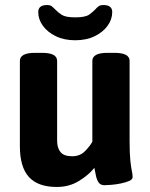

<svg xmlns="http://www.w3.org/2000/svg" viewBox="-20 -735 597 763"><path d="M435 -525Q495 -525 495 -493V-176Q495 -124 498 -96.5Q501 -69 504 -55.5Q507 -42 507 -31Q507 -22 493.5 -16Q480 -10 460.5 -6Q441 -2 422.5 -0.5Q404 1 395 1Q379 1 371.5 -10.5Q364 -22 361 -38Q358 -54 355 -68Q333 -40 294 -16Q255 8 206 8Q131 8 95 -31.5Q59 -71 59 -154V-493Q59 -525 119 -525H147Q207 -525 207 -493V-176Q207 -147 220.5 -130.5Q234 -114 267 -114Q298 -114 318 -134.5Q338 -155 347 -172V-493Q347 -525 407 -525ZM391 -715Q426 -715 426 -687Q426 -658 407.5 -632.5Q389 -607 356 -591Q323 -575 279 -575Q235 -575 202 -591Q169 -607 150.5 -632.5Q132 -658 132 -687Q132 -715 167 -715Q180 -715 186.5 -709.5Q193 -704 200 -697Q210 -686 225.5 -676Q241 -666 279 -666Q319 -666 334.5 -677Q350 -688 360 -699Q366 -706 372.5 -710.5Q379 -715 391 -715Z"/></svg>

Font: Asap VF Beta
Style: Regular
Weight: 400
Designer: Pablo Cosgaya
Foundry: Pablo Cosgaya
Version: Version 1.007